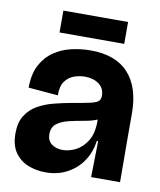

<svg xmlns="http://www.w3.org/2000/svg" viewBox="-80 -752 693 830"><g transform="rotate(10 266.5 -337.0)"><path d="M176 14Q135 14 99.5 0Q64 -14 41.5 -45.5Q19 -77 19 -130Q19 -177 38 -207.5Q57 -238 88 -256Q119 -274 157.5 -284Q196 -294 235 -301Q288 -310 314.5 -316Q341 -322 350 -330Q359 -338 359 -354Q359 -387 334.5 -405Q310 -423 273 -423Q249 -423 225 -414.5Q201 -406 185.5 -384Q170 -362 171 -323L41 -334Q41 -394 62 -433.5Q83 -473 117.5 -496.5Q152 -520 194 -529.5Q236 -539 277 -539Q388 -539 444 -477.5Q500 -416 500 -301V-206Q500 -155 500.5 -103Q501 -51 501 0H374Q375 -38 375.5 -76.5Q376 -115 377 -158H371Q365 -110 339.5 -71Q314 -32 272 -9Q230 14 176 14ZM232 -94Q260 -94 289 -108.5Q318 -123 338.5 -155.5Q359 -188 359 -243V-250Q336 -240 303 -234.5Q270 -229 238 -221.5Q206 -214 185 -198.5Q164 -183 164 -152Q164 -124 183 -109Q202 -94 232 -94ZM131 -592V-688H415V-592Z"/></g></svg>

Font: Bricolage Grotesque 48pt Bricolage Grotesque 48pt Regular
Style: Bold
Weight: 700
Designer: Mathieu Triay
Foundry: Atelier Triay
Version: Version 1.000; ttfautohint (v1.8.4.7-5d5b);gftools[0.9.32]